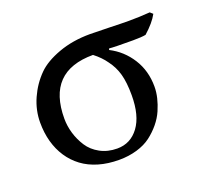

<svg xmlns="http://www.w3.org/2000/svg" viewBox="-84 -542 740 662"><g transform="rotate(-20 286.0 -211.0)"><path d="M482 -364Q467 -361 435 -361Q365 -361 348 -363L346 -358Q393 -334 421.5 -289Q450 -244 450 -186Q450 -166 445 -145Q440 -124 430.5 -102Q421 -80 404.5 -60Q388 -40 367 -24Q346 -8 315.5 1Q285 10 250 10Q209 10 175 0Q141 -10 115.5 -29Q90 -48 72.5 -74.5Q55 -101 46 -133.5Q37 -166 37 -204Q37 -249 56 -291.5Q75 -334 107 -366Q135 -394 187 -413Q239 -432 303 -432Q327 -432 374 -430.5Q421 -429 445 -429Q483 -429 522 -432L532 -423Q517 -395 482 -364ZM257 -29Q306 -29 336 -69.5Q366 -110 366 -185Q366 -232 357.5 -262.5Q349 -293 330 -318Q314 -341 288 -361Q120 -361 120 -188Q120 -161 128 -134Q136 -107 151.5 -83Q167 -59 194.5 -44Q222 -29 257 -29Z"/></g></svg>

Font: Libertinus Sans
Style: Regular
Weight: 400
Designer: Philipp H. Poll
Foundry: Khaled Hosny
Version: Version 6.1